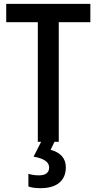

<svg xmlns="http://www.w3.org/2000/svg" viewBox="-20 -734 500 994"><path d="M284.2 -619.1V0H175.8V-619.1H12.2V-713.9H447.8V-619.1ZM189.5 240.2Q149.9 240.2 127 231.4V166Q152.8 173.8 181.2 173.8Q208 173.8 221.2 163.3Q234.4 152.8 234.4 133.3Q234.4 111.3 213.6 97.4Q192.9 83.5 153.8 77.1L192.9 0H262.2L242.2 41.5Q280.3 51.8 300.5 74.5Q320.8 97.2 320.8 132.3Q320.8 183.6 287.1 211.9Q253.4 240.2 189.5 240.2Z"/></svg>

Font: Open Sans
Style: Regular
Weight: 600
Width: 3
Foundry: Ascender Corporation
Version: Version 1.000